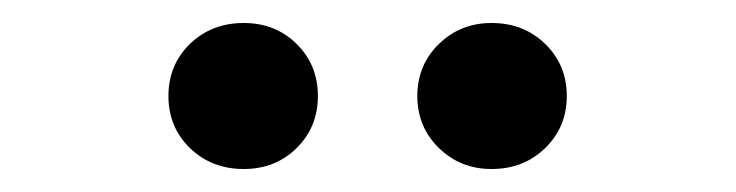

<svg xmlns="http://www.w3.org/2000/svg" viewBox="-20 -791 640 167"><path d="M192 -644Q164 -644 145.2 -662.2Q126.5 -680.5 126.5 -707.5Q126.5 -734.5 145.2 -752.8Q164 -771 192 -771Q219.5 -771 238 -752.8Q256.5 -734.5 256.5 -707.5Q256.5 -680.5 238 -662.2Q219.5 -644 192 -644ZM407.5 -644Q380.5 -644 361.8 -662.2Q343 -680.5 343 -707.5Q343 -734.5 361.8 -752.8Q380.5 -771 407.5 -771Q435.5 -771 454.2 -752.8Q473 -734.5 473 -707.5Q473 -680.5 454.2 -662.2Q435.5 -644 407.5 -644Z"/></svg>

Font: Fira Code Light Medium
Style: Regular
Weight: 500
Monospace: yes
Version: Version 5.002